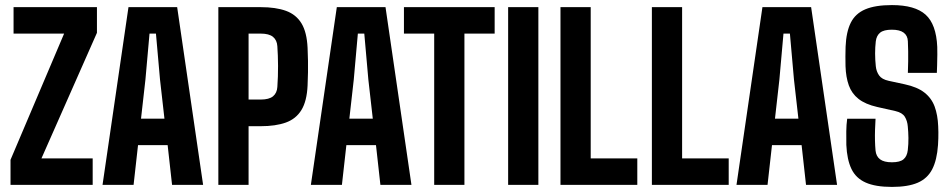

<svg xmlns="http://www.w3.org/2000/svg" viewBox="-20 -724 3726 752"><path d="M21.2 0V-98.1L231.1 -592.4H33.1V-696H359.7V-595.5L142.4 -103.7H343V0Z M381.6 0 483.2 -696H673.9L775.5 0H653.9L636.6 -155.5H520.6L503.2 0ZM532.3 -259.1H624.1L606.7 -412.5L590.8 -592.4H565.6L549.6 -412.3Z M835.2 0V-696H1001.1Q1060.3 -696 1100.2 -681.5Q1140 -667 1161 -632.2Q1181.9 -597.5 1184.7 -536.5Q1185.9 -507.7 1186.3 -485.6Q1186.6 -463.5 1186.3 -441.1Q1185.9 -418.7 1184.7 -389.1Q1181.9 -327.8 1160.6 -293.1Q1139.3 -258.3 1099.4 -244Q1059.5 -229.7 1000.9 -229.7H953.6V0ZM953.6 -334.1H1000.9Q1034 -334.1 1049.4 -346.9Q1064.8 -359.7 1066.3 -383.5Q1069.2 -424.2 1069 -465.9Q1068.8 -507.6 1066.3 -542.9Q1064.8 -566.9 1049.2 -579.7Q1033.6 -592.4 1001.1 -592.4H953.6Z M1197.6 0 1299.2 -696H1489.9L1591.5 0H1469.9L1452.6 -155.5H1336.6L1319.2 0ZM1348.3 -259.1H1440.1L1422.7 -412.5L1406.8 -592.4H1381.6L1365.6 -412.3Z M1680.6 0V-592.4H1562.1V-696H1917.4V-592.4H1799V0Z M1970.2 0V-696H2088.6V0Z M2175.2 0V-696H2293.6V-103.7H2476.1V0Z M2533.2 0V-696H2651.6V-103.7H2834.1V0Z M2864.6 0 2966.2 -696H3156.9L3258.5 0H3136.9L3119.6 -155.5H3003.6L2986.2 0ZM3015.3 -259.1H3107.1L3089.7 -412.5L3073.8 -592.4H3048.6L3032.6 -412.3Z M3473.5 8.1Q3408.9 8.1 3370.6 -9Q3332.3 -26 3314.9 -62.2Q3297.4 -98.5 3294.8 -156.3Q3294.2 -184 3294.6 -209.5Q3294.9 -235 3298.1 -258.9H3409.2Q3407.8 -236.9 3407.2 -215.3Q3406.5 -193.8 3407 -173.3Q3407.5 -152.8 3409.2 -134.4Q3411.5 -111.7 3426.8 -100.1Q3442.1 -88.4 3473.4 -88.4Q3505.3 -88.4 3519 -100.3Q3532.8 -112.2 3535.5 -136Q3538.3 -160.4 3538 -183.7Q3537.7 -206.9 3535.5 -228.6Q3533.8 -250.5 3523.9 -266.7Q3513.9 -282.8 3487.3 -288.9L3415.8 -305Q3369.2 -315.6 3342.5 -336.7Q3315.9 -357.7 3304.5 -389.7Q3293.1 -421.6 3291.6 -464.8Q3291.1 -484.8 3291.2 -503.3Q3291.4 -521.8 3291.9 -540.9Q3294.3 -599.3 3312.3 -635.2Q3330.3 -671.1 3369.4 -687.6Q3408.4 -704.1 3473.4 -704.1Q3563.6 -704.1 3605.3 -666.5Q3647 -628.9 3650.9 -540.6Q3651.4 -531.2 3651.2 -510.5Q3651 -489.8 3650.4 -469Q3649.8 -448.3 3649.3 -438.5H3535.8Q3536.8 -463.1 3537 -483.4Q3537.3 -503.7 3537 -522.8Q3536.8 -541.9 3535.8 -562.4Q3535 -584.6 3519.3 -596.2Q3503.7 -607.7 3473.1 -607.7Q3441.6 -607.7 3427.3 -596.2Q3413 -584.6 3410.2 -562.4Q3407.5 -539.3 3407.5 -514.2Q3407.6 -489.1 3410.2 -464.8Q3412.3 -443.9 3423.2 -428.5Q3434 -413.1 3461 -407.4L3523.8 -393.8Q3572.7 -383.3 3600.6 -361.5Q3628.5 -339.7 3640.7 -306.6Q3652.9 -273.4 3654.6 -229.4Q3655.3 -218.1 3655.3 -206.4Q3655.4 -194.8 3655.1 -182.3Q3654.9 -169.9 3653.9 -156.3Q3649.8 -97.1 3631.1 -60.9Q3612.4 -24.8 3574.3 -8.3Q3536.1 8.1 3473.5 8.1Z"/></svg>

Font: Big Shoulders Display SC Thin
Style: Regular
Weight: 100
Designer: Patric King
Foundry: XO Type Co
Version: Version 2.002